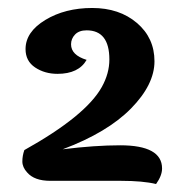

<svg xmlns="http://www.w3.org/2000/svg" viewBox="-20 -766 474 481"><path d="M283 -313H106Q66 -313 48 -334Q36 -347 36 -361.5Q36 -376 41 -390Q195 -476 235 -548Q254 -582 254 -617Q254 -690 197 -690Q178 -690 168 -679.5Q158 -669 158 -655Q158 -628 197 -616Q177 -581 124 -581Q92 -581 68 -597Q44 -613 44 -643Q44 -686 93.5 -716Q143 -746 211 -746Q279 -746 323 -708.5Q367 -671 367 -612.5Q367 -554 308 -494Q249 -434 137 -392Q218 -402 281 -402Q386 -402 386 -344Q386 -326 371 -305Q338 -313 283 -313Z"/></svg>

Font: Laila
Style: Bold
Weight: 700
Designer: Hitesh Malaviya
Foundry: Indian Type Foundry
Version: Version 1.302;PS 1.0;hotconv 1.0.78;makeotf.lib2.5.61930; tt